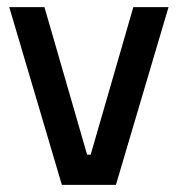

<svg xmlns="http://www.w3.org/2000/svg" viewBox="-20 -520 500 540"><path d="M6 -500H105L225 -85H235L355 -500H454L306 0H154Z"/></svg>

Font: Changa ExtraLight
Style: Regular
Weight: 400
Version: Version 3.002; ttfautohint (v1.8.2)